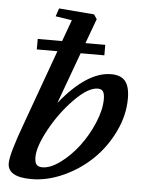

<svg xmlns="http://www.w3.org/2000/svg" viewBox="-53 -767 606 820"><g transform="rotate(5 250.0 -357.0)"><path d="M112.3 11.2Q10.3 11.2 10.3 -47.9Q10.3 -87.4 59.1 -219.7L175.8 -542.5H87.4V-587.4H191.9L225.6 -679.7L155.3 -690.4L167 -725.1L317.9 -712.9L331.1 -693.4L292 -587.4H377V-542.5H275.4L194.8 -322.3Q309.6 -464.8 413.6 -464.8Q455.1 -464.8 474.1 -441.4Q493.2 -418 493.2 -367.2Q493.2 -295.4 459.5 -225.3Q425.8 -155.3 372.6 -103.8Q319.3 -52.2 250 -20.5Q180.7 11.2 112.3 11.2ZM154.8 -43Q189 -43 231.2 -74Q273.4 -105 308.3 -150.9Q343.3 -196.8 367.2 -253.2Q391.1 -309.6 391.1 -356Q391.1 -377.9 384.5 -388.2Q377.9 -398.4 361.8 -398.4Q320.3 -398.4 262.2 -339.1Q204.1 -279.8 162.8 -204.3Q121.6 -128.9 121.6 -83.5Q121.6 -61.5 129.4 -52.2Q137.2 -43 154.8 -43Z"/></g></svg>

Font: Elstob 6pt SemiBold
Style: Italic
Weight: 600
Italic angle: -20°
Designer: Peter S. Baker
Version: Version 1.015